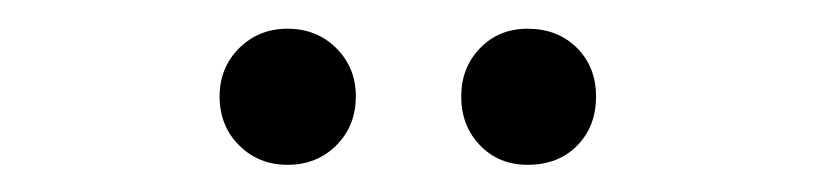

<svg xmlns="http://www.w3.org/2000/svg" viewBox="-20 -706 582 137"><path d="M185.1 -685.5Q206.1 -685.5 220 -671.6Q233.9 -657.7 233.9 -637.2Q233.9 -616.2 220 -602.3Q206.1 -588.4 185.1 -588.4Q164.6 -588.4 150.6 -602.3Q136.7 -616.2 136.7 -637.2Q136.7 -657.7 150.6 -671.6Q164.6 -685.5 185.1 -685.5ZM356.4 -685.5Q377.9 -685.5 391.6 -671.9Q405.3 -658.2 405.3 -637.2Q405.3 -615.7 391.8 -602.1Q378.4 -588.4 356.4 -588.4Q335.9 -588.4 322.5 -602.3Q309.1 -616.2 309.1 -637.2Q309.1 -657.7 322.5 -671.6Q335.9 -685.5 356.4 -685.5Z"/></svg>

Font: Varta
Style: Regular
Weight: 400
Designer: Joana Correia, Viktoriya Grabowska, Eben Sorkin
Foundry: Sorkin Type
Version: Version 1.003; ttfautohint (v1.3) -l 8 -r 24 -G 200 -x 12 -H